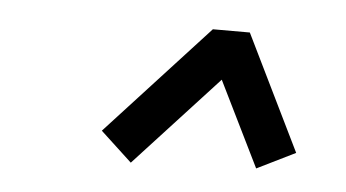

<svg xmlns="http://www.w3.org/2000/svg" viewBox="-31 -740 587 326"><g transform="rotate(5 262.5 -577.0)"><path d="M383.3 -695.8 479.5 -499 414.1 -466.8 342.8 -611.8 201.2 -458 147.5 -507.8 320.3 -695.8Z"/></g></svg>

Font: Anka/Coder Condensed
Style: Italic
Weight: 400
Width: 4
Italic angle: -12°
Monospace: yes
Version: Version 001.100